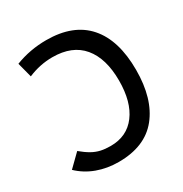

<svg xmlns="http://www.w3.org/2000/svg" viewBox="-166 -829 919 965"><g transform="rotate(-30 293.0 -346.5)"><path d="M247.1 9.8Q181.2 9.8 123.8 -11.2Q66.4 -32.2 22.9 -73.7L93.3 -142.6Q122.1 -118.7 146.2 -105Q170.4 -91.3 195.6 -85.7Q220.7 -80.1 252.4 -80.1Q347.2 -80.1 399.9 -150.4Q452.6 -220.7 452.6 -344.2Q452.6 -472.7 394 -543Q335.4 -613.3 220.2 -613.3Q147.9 -613.3 79.1 -584L56.6 -669.9Q141.6 -703.1 236.8 -703.1Q393.1 -703.1 473.4 -611.8Q553.7 -520.5 553.7 -348.1Q553.7 -180.7 477.1 -85.4Q400.4 9.8 247.1 9.8Z"/></g></svg>

Font: Cascadia Mono
Style: Regular
Weight: 400
Monospace: yes
Designer: Aaron Bell
Foundry: Saja Typeworks
Version: Version 2404.023